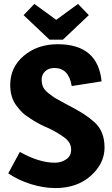

<svg xmlns="http://www.w3.org/2000/svg" viewBox="-20 -945 571 977"><path d="M377 -925 432 -868 300 -743H232L100 -868L155 -925L266 -844ZM274 -720Q478 -720 497 -531L345 -507Q330 -599 257 -599Q227 -599 209.5 -582Q192 -565 192 -541.5Q192 -518 199.5 -502Q207 -486 227.5 -470Q248 -454 260 -446.5Q272 -439 306 -421Q340 -403 364.5 -389.5Q389 -376 412 -361Q435 -346 462 -322Q512 -276 512 -194.5Q512 -113 442 -50.5Q372 12 262 12Q202 12 137.5 -8Q73 -28 22 -63L81 -172Q179 -117 259 -117Q291 -117 316.5 -134Q342 -151 342 -184Q342 -220 308 -245Q268 -274 224 -294Q185 -310 146.5 -334Q108 -358 93.5 -372.5Q79 -387 63 -408Q32 -450 32 -513Q32 -603 101.5 -661.5Q171 -720 274 -720Z"/></svg>

Font: Magra
Style: Bold
Weight: 600
Designer: Viviana Monsalve
Foundry: Viviana Monsalve
Version: Version 1.001